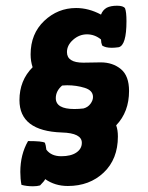

<svg xmlns="http://www.w3.org/2000/svg" viewBox="-20 -650 518 671"><path d="M48 -300Q48 -369 94 -415Q87 -436 87 -460Q87 -532 134.5 -577Q182 -622 246 -622Q290 -622 333 -599Q339 -615 353 -623Q367 -630 389 -630Q411 -630 417 -621Q422 -608 422 -576Q422 -492 395 -485Q381 -483 371 -483Q348 -483 337 -491Q333 -501 333 -512Q311 -530 284 -530Q257 -530 235.5 -511Q214 -492 214 -468Q214 -431 271 -431Q276 -431 301.5 -431.5Q327 -432 332 -432Q374 -432 402.5 -408.5Q431 -385 431 -332Q431 -259 386 -212Q392 -196 392 -173Q392 -94 342.5 -47Q293 0 217 0Q172 0 138 -24Q135 -17 120 -2Q110 1 95 1Q73 1 55 -4Q51 -25 51 -49Q51 -110 78 -157Q129 -157 137 -151Q140 -144 142 -127Q159 -104 194 -104Q228 -104 247 -117Q266 -130 266 -151Q266 -185 196 -187Q48 -192 48 -300ZM175 -307Q175 -269 240 -269Q256 -269 272 -271Q287 -275 296 -287Q305 -299 305 -311Q305 -334 276 -343Q247 -352 215 -352Q208 -352 203.5 -351.5Q199 -351 197 -351Q175 -332 175 -307Z"/></svg>

Font: Gorditas
Style: Bold
Weight: 700
Designer: Gustavo Dipre (gbrenda1987@gmail.com)
Foundry: Gustavo Dipre (gbrenda1987@gmail.com)
Version: Version 001.001